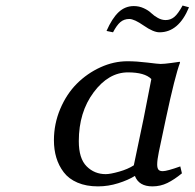

<svg xmlns="http://www.w3.org/2000/svg" viewBox="-20 -660 699 690"><path d="M438 -439.9Q470.7 -439.9 509.8 -435.1Q548.8 -430.2 557.1 -430.2Q570.3 -430.2 596.2 -433.8Q622.1 -437.5 626 -438L627 -435.1Q608.9 -387.2 576.2 -233.9L550.8 -113.8Q544.9 -85.4 544.9 -68.8Q544.9 -56.2 549.3 -50.5Q553.7 -44.9 564.9 -44.9Q580.1 -44.9 627.9 -62L633.8 -37.1Q606.4 -14.6 581.5 -2.4Q556.6 9.8 527.8 9.8Q479 9.8 464.8 -27.8Q440.4 -12.7 404.8 -1.5Q369.1 9.8 332 9.8Q290 9.8 258.5 -3.7Q227.1 -17.1 209 -41Q190.9 -64.9 182.4 -93.5Q173.8 -122.1 173.8 -155.8Q173.8 -214.8 196.5 -268.6Q219.2 -322.3 256.3 -359.4Q293.5 -396.5 341.1 -418.2Q388.7 -439.9 438 -439.9ZM439.9 -399.9Q370.1 -399.9 316.7 -328.4Q263.2 -256.8 263.2 -152.8Q263.2 -90.3 291.3 -62.3Q319.3 -34.2 359.9 -34.2Q376.5 -34.2 408.2 -43.2Q439.9 -52.2 460.9 -65.9L496.1 -233.9L523.9 -376Q500 -399.9 439.9 -399.9ZM575.2 -587.9Q592.8 -587.9 606.2 -598.9Q619.6 -609.9 636.2 -640.1L659.2 -633.8Q622.1 -543.9 553.2 -543.9Q531.2 -543.9 496.8 -567.9Q462.4 -591.8 444.8 -591.8Q425.8 -591.8 412.6 -580.6Q399.4 -569.3 386.2 -543.9L362.8 -548.8Q382.8 -594.2 406.2 -616.2Q429.7 -638.2 460.9 -638.2Q480 -638.2 496.8 -630.4Q513.7 -622.6 523.4 -613Q533.2 -603.5 547.1 -595.7Q561 -587.9 575.2 -587.9Z"/></svg>

Font: Linear Smooth
Style: Italic
Weight: 400
Designer: Philipp H. Poll, Flanker
Foundry: Philipp H. Poll, reworked by Flanker
Version: Version 1.061 | FøM Fix